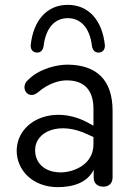

<svg xmlns="http://www.w3.org/2000/svg" viewBox="-20 -764 544 793"><path d="M217 9C283 9 341 -10 367 -63V-31C367 -7 382 7 407 7C431 7 445 -8 445 -32V-306C445 -436 377 -496 259 -497C217 -497 144 -482 96 -434C60 -403 95 -349 136 -382C181 -421 227 -433 259 -432C324 -431 366 -396 366 -314V-245L351 -253C206 -337 51 -267 49 -143C48 -62 114 8 217 9ZM132 -547C146 -546 157 -555 160 -573C169 -650 207 -689 260 -689C313 -689 351 -650 360 -573C363 -555 374 -546 388 -547C404 -547 415 -560 413 -579C402 -680 346 -744 260 -744C174 -744 118 -680 107 -579C105 -560 116 -547 132 -547ZM125 -144C125 -222 227 -265 344 -208L366 -198V-168C366 -83 282 -52 231 -52C165 -52 125 -90 125 -144Z"/></svg>

Font: SN Pro Book
Style: Regular
Weight: 350
Designer: Tobias Whetton
Foundry: Supernotes
Version: Version 1.003;Glyphs 3.3 (3324)